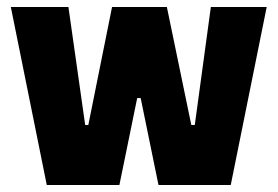

<svg xmlns="http://www.w3.org/2000/svg" viewBox="-20 -530 795 550"><path d="M114 0 11 -510H176L224 -172H233L301 -510H458L528 -172H538L584 -510H744L641 0H434L383 -249H373L322 0Z"/></svg>

Font: Saira SemiCondensed ExtraBold
Style: Regular
Weight: 800
Width: 4
Designer: Hector Gatti with collaboration of the Omnibus-Type team
Foundry: Omnibus-Type
Version: Version 1.101